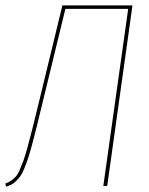

<svg xmlns="http://www.w3.org/2000/svg" viewBox="-20 -701 563 724"><path d="M479.5 -680.7 384.3 0H369.6L463.4 -667.5H226.6L138.7 -306.6Q126 -253.9 118.4 -223.1Q110.8 -192.4 101.6 -158Q92.3 -123.5 86.4 -105.7Q80.6 -87.9 72.5 -67.9Q64.5 -47.9 58.1 -38.8Q51.8 -29.8 42.5 -20Q33.2 -10.3 24.2 -5.6Q15.1 -1 2.4 2.9L0.5 -9.3Q12.7 -13.2 21.5 -19.5Q30.3 -25.9 38.3 -33.9Q46.4 -42 54 -59.6Q61.5 -77.1 68.1 -94.7Q74.7 -112.3 84.2 -147.2Q93.8 -182.1 102.1 -215.6Q110.4 -249 124.5 -306.6L215.3 -680.7Z"/></svg>

Font: Fira Sans Compressed Hair
Style: Italic
Weight: 100
Width: 3
Italic angle: -8°
Designer: Carrois Corporate & Edenspiekermann AG
Foundry: Carrois Corporate GbR & Edenspiekermann AG
Version: Version 4.203;PS 004.203;hotconv 1.0.88;makeotf.lib2.5.64775